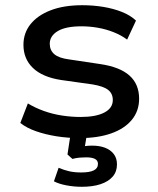

<svg xmlns="http://www.w3.org/2000/svg" viewBox="-20 -521 607 737"><path d="M287 9Q239 9 196 2Q153 -5 117.5 -17.5Q82 -30 58 -49L87 -124Q115 -107 148.5 -95Q182 -83 218 -77.5Q254 -72 289 -72Q348 -72 380.5 -89Q413 -106 413 -137Q413 -162 395 -176Q377 -190 335 -197L214 -214Q143 -225 106.5 -260Q70 -295 70 -349Q70 -394 97 -428Q124 -462 174.5 -481.5Q225 -501 296 -501Q338 -501 377 -494.5Q416 -488 448.5 -475Q481 -462 502 -442L468 -369Q445 -386 416 -397.5Q387 -409 355.5 -414.5Q324 -420 293 -420Q232 -420 201.5 -401.5Q171 -383 171 -353Q171 -328 188.5 -313Q206 -298 245 -293L365 -275Q440 -264 477 -231Q514 -198 514 -142Q514 -95 486 -61Q458 -27 407 -9Q356 9 287 9ZM294 196Q264 196 235 190.5Q206 185 187 175L205 123Q226 132 246 136.5Q266 141 292 141Q324 141 340 133Q356 125 356 108Q356 95 344.5 89Q333 83 311 83Q300 83 286.5 84Q273 85 258 89L239 72L253 -20H316L303 58L274 47Q290 42 304.5 40Q319 38 333 38Q362 38 383 46Q404 54 416.5 70Q429 86 429 110Q429 138 412.5 157Q396 176 366 186Q336 196 294 196Z"/></svg>

Font: Nunito Sans 10pt SemiExpanded SemiBold
Style: Regular
Weight: 600
Width: 6
Designer: Vernon Adams
Foundry: Vernon Adams
Version: Version 3.101;gftools[0.9.27]